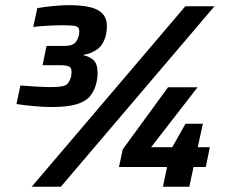

<svg xmlns="http://www.w3.org/2000/svg" viewBox="-20 -712 860 732"><path d="M176.6 -304Q146.6 -304 108.7 -307.4Q70.9 -310.9 42.7 -315.3L57.9 -386Q86.9 -383.6 119.7 -381.8Q152.5 -380 173 -380Q207.1 -380 223.7 -384.7Q240.2 -389.3 248.5 -412.1Q251.1 -418.8 251.9 -425Q252.8 -431.2 252.8 -438.2Q252.8 -454.3 242.6 -458.8Q232.4 -463.4 208.6 -463.4H142.3L157.3 -536.9H224.2Q247.2 -536.9 259.5 -543.6Q271.7 -550.3 278.6 -570Q280.8 -575.6 281.6 -581.4Q282.3 -587.1 282.3 -593Q282.3 -609.3 268.2 -612.5Q254 -615.7 218.8 -615.7Q193.8 -615.7 162.6 -614Q131.4 -612.3 106.7 -609.3L122.3 -681Q147.2 -685.4 181.3 -688.9Q215.3 -692.3 241.2 -692.3Q321 -692.3 354.3 -672.9Q387.5 -653.4 387.5 -613.7Q387.5 -601.7 386 -590.3Q384.5 -578.9 381.5 -569.4Q371.5 -539 350.3 -523.7Q329 -508.3 298.3 -502.9V-501.4Q326 -495 339 -480.4Q352 -465.7 352 -435Q352 -424.6 350.8 -414.4Q349.5 -404.1 346.9 -393.5Q339.9 -365.5 323.3 -345.3Q306.6 -325.2 272 -314.6Q237.3 -304 176.6 -304ZM100.8 0 686.5 -688H797.6L211.9 0ZM601.2 0 616.9 -75.2H433.6L447.8 -142.4L620.6 -379.3H733.2L556 -150.7H636.7L687.2 -240.2H753.4L733.9 -150.7H780.1L764.5 -75.2H717.9L701.7 0Z"/></svg>

Font: Saira Thin
Style: Italic
Weight: 100
Italic angle: -12°
Designer: Hector Gatti with collaboration of the Omnibus-Type team
Foundry: Omnibus-Type
Version: Version 1.101